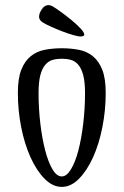

<svg xmlns="http://www.w3.org/2000/svg" viewBox="-20 -717 484 752"><path d="M50 0ZM222 -26Q241 -26 258 -54Q275 -82 287 -128Q299 -174 306 -233Q313 -292 313 -353Q313 -396 306 -422.5Q299 -449 286.5 -463.5Q274 -478 257.5 -482.5Q241 -487 222 -487Q203 -487 186.5 -482.5Q170 -478 157.5 -463.5Q145 -449 138 -422.5Q131 -396 131 -353Q131 -292 138 -233Q145 -174 157 -128Q169 -82 185.5 -54Q202 -26 222 -26ZM222 15Q186 15 154.5 -17Q123 -49 99.5 -101Q76 -153 63 -219Q50 -285 50 -353Q50 -410 63.5 -444Q77 -478 100.5 -497Q124 -516 155.5 -522Q187 -528 222 -528Q257 -528 288.5 -522Q320 -516 343.5 -497Q367 -478 380.5 -444Q394 -410 394 -353Q394 -285 381 -219Q368 -153 344.5 -101Q321 -49 289.5 -17Q258 15 222 15ZM297 -574Q286 -574 265.5 -580Q245 -586 223 -594.5Q201 -603 181 -612Q161 -621 151 -627Q133 -637 133 -651Q133 -665 144 -681Q155 -697 169 -697Q178 -697 188 -691Q200 -684 220.5 -669Q241 -654 261 -637.5Q281 -621 295.5 -605.5Q310 -590 310 -582Q310 -577 305 -575.5Q300 -574 297 -574Z"/></svg>

Font: Combo
Style: Regular
Weight: 400
Designer: Eduardo Rodriguez Tunni
Foundry: Eduardo Rodriguez Tunni
Version: Version 1.001